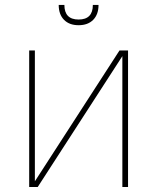

<svg xmlns="http://www.w3.org/2000/svg" viewBox="-20 -747 628 767"><path d="M119.3 -22.7 457.4 -545.5H491.5V0H468.8V-522.7L130.7 0H96.6V-545.5H119.3ZM350.9 -727.3H373.6Q373.6 -689.6 352.5 -668Q331.3 -646.3 294 -646.3Q256.7 -646.3 235.6 -668Q214.5 -689.6 214.5 -727.3H237.2Q237.2 -669 294 -669Q350.9 -669 350.9 -727.3Z"/></svg>

Font: Inter Thin BETA
Style: Regular
Weight: 100
Designer: Rasmus Andersson
Foundry: rsms
Version: Version 3.011;git-f93a4a705